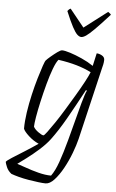

<svg xmlns="http://www.w3.org/2000/svg" viewBox="-110 -762 607 1003"><g transform="rotate(5 193.5 -260.5)"><path d="M168 200Q154 200 130 197Q106 194 78.5 189.5Q51 185 26.5 178.5Q2 172 -14 166Q-32 152 -40 133Q-48 114 -49 106Q-45 99 -19 82.5Q7 66 43 43.5Q79 21 114 -3Q85 -16 60.5 -38.5Q36 -61 31 -75Q31 -114 38 -161Q45 -208 56 -255.5Q67 -303 79 -343.5Q91 -384 100 -410Q109 -436 113 -440Q120 -448 136.5 -462Q153 -476 169.5 -488Q186 -500 194 -500Q208 -500 236.5 -491Q265 -482 298.5 -467Q332 -452 360 -433L375 -500Q388 -500 402.5 -492Q417 -484 417 -469Q417 -466 416 -456Q415 -446 410 -428L320 -47Q312 -14 296 28.5Q280 71 258.5 110Q237 149 213.5 174.5Q190 200 168 200ZM135 -49Q139 -49 154 -69Q169 -89 191 -121.5Q213 -154 237 -193.5Q261 -233 284.5 -272.5Q308 -312 326 -345.5Q344 -379 352 -399Q285 -434 179 -449Q167 -435 153.5 -399Q140 -363 127.5 -316.5Q115 -270 104.5 -223.5Q94 -177 88 -141Q82 -105 82 -90Q89 -76 108 -62.5Q127 -49 135 -49ZM193 157Q213 130 230 82Q247 34 266 -36L318 -233Q325 -258 331 -276.5Q337 -295 341 -301L336 -304Q290 -218 251 -149.5Q212 -81 176 -33Q155 -5 122 24.5Q89 54 58 77Q27 100 12 111Q26 115 57.5 126.5Q89 138 126 147.5Q163 157 193 157ZM287 -578Q277 -578 266 -588Q255 -598 240 -626Q225 -654 203 -707Q205 -709 208 -713Q211 -717 219 -721L294 -628L416 -721Q422 -717 426.5 -713Q431 -709 431 -707Q383 -654 355 -626Q327 -598 312 -588Q297 -578 287 -578Z"/></g></svg>

Font: Texturina 72pt 72pt Thin
Style: Italic
Weight: 100
Italic angle: -11°
Designer: Guillermo Torres Carreño
Foundry: Omnibus-Type
Version: Version 1.002; ttfautohint (v1.8.3)